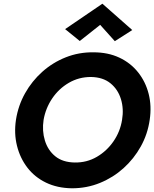

<svg xmlns="http://www.w3.org/2000/svg" viewBox="-20 -996 831 1035"><path d="M520 -862 410 -775 331 -839 532 -976 693 -834 599 -774ZM66 -350Q78 -427 115 -493Q152 -559 208 -609Q264 -659 334.5 -687Q405 -715 484 -714Q562 -714 623 -685.5Q684 -657 724.5 -606Q765 -555 781.5 -489.5Q798 -424 787 -350Q776 -273 739 -206.5Q702 -140 646 -89.5Q590 -39 519 -10Q448 19 368 19Q289 18 228 -11.5Q167 -41 127.5 -92.5Q88 -144 71.5 -210.5Q55 -277 66 -350ZM215 -350Q206 -291 222 -238.5Q238 -186 278 -153.5Q318 -121 383 -120Q448 -119 502 -150.5Q556 -182 592 -234.5Q628 -287 638 -350Q648 -409 632 -461.5Q616 -514 575.5 -547Q535 -580 470 -581Q405 -581 351 -549.5Q297 -518 261.5 -465.5Q226 -413 215 -350Z"/></svg>

Font: Von Semi
Style: Italic
Weight: 600
Version: Version 4.000; ttfautohint (v1.8.4.7-5d5b)